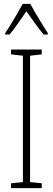

<svg xmlns="http://www.w3.org/2000/svg" viewBox="-20 -969 272 989"><path d="M195 0H37V-25L98 -31V-682L37 -689V-714H195V-689L135 -682V-31L195 -25ZM136 -949Q149 -925 167 -894.5Q185 -864 201.5 -837.5Q218 -811 226 -799V-791H205Q184 -815 160.5 -848.5Q137 -882 116 -911Q97 -884 73 -849Q49 -814 29 -791H7V-799Q19 -816 35.5 -843Q52 -870 68.5 -898.5Q85 -927 97 -949Z"/></svg>

Font: Noto Sans Devanagari ExtraCondensed ExtraLight
Style: Regular
Weight: 200
Width: 2
Designer: Jelle Bosma - Monotype Design Team
Foundry: Monotype Imaging Inc.
Version: Version 2.004; ttfautohint (v1.8.4.7-5d5b)